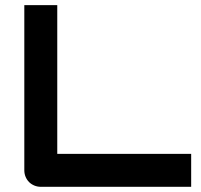

<svg xmlns="http://www.w3.org/2000/svg" viewBox="-20 -720 776 740"><path d="M716.8 0H137.7Q124 0 112.3 -4.9Q100.6 -9.8 92 -18.3Q83.5 -26.9 78.6 -38.6Q73.7 -50.3 73.7 -64V-700.2H200.7V-127H716.8Z"/></svg>

Font: Audiowide
Style: Regular
Weight: 400
Designer: Astigmatic (AOETI)
Foundry: Astigmatic (AOETI)
Version: Version 1.002